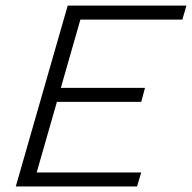

<svg xmlns="http://www.w3.org/2000/svg" viewBox="-20 -675 695 695"><path d="M225.1 -654.8H654.8L640.1 -604H271L200.2 -356.9H504.9L491.2 -306.2H186L112.8 -50.8H491.2L476.1 0H37.1Z"/></svg>

Font: IntelOne Mono Light
Style: Italic
Weight: 300
Italic angle: -16°
Designer: Fred Shallcrass
Foundry: Frere-Jones Type LLC
Version: Version 1.200;hotconv 1.1.0;makeotfexe 2.6.0;FJTRelease1.2